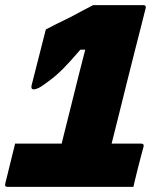

<svg xmlns="http://www.w3.org/2000/svg" viewBox="-26 -730 646 750"><path d="M33 -169H215Q217 -177 219 -186Q222 -200 232 -238Q242 -276 254.5 -328Q267 -380 281 -434.5Q295 -489 307 -536H288Q246 -487 220 -461Q194 -435 167 -415Q138 -393 126 -387Q114 -381 106 -381Q99 -381 97.5 -385.5Q96 -390 97 -395L153 -615Q174 -626 199 -638.5Q224 -651 249 -663Q273 -676 298.5 -689.5Q324 -703 338 -710H533Q546 -710 543 -698Q538 -678 527 -634.5Q516 -591 501 -532.5Q486 -474 470 -409.5Q454 -345 438.5 -282.5Q423 -220 410 -169H526Q537 -169 535 -158Q532 -146 525.5 -122.5Q519 -99 512.5 -72.5Q506 -46 501 -25.5Q496 -5 495 0H6Q-3 0 -5 -3Q-7 -5 -5 -15Q-3 -23 2.5 -45Q8 -67 14.5 -94Q21 -121 26.5 -142.5Q32 -164 33 -169Z"/></svg>

Font: Recursive Sn Lnr St Blk
Style: Italic
Weight: 900
Italic angle: -15°
Version: Version 1.079;hotconv 1.0.112;makeotfexe 2.5.65598; ttfautoh